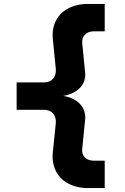

<svg xmlns="http://www.w3.org/2000/svg" viewBox="-20 -850 640 981"><path d="M515 -690V-830H430C312 -830 239 -757 250 -650L265 -499C269 -457 245 -429 205 -429H65V-289H205C245 -289 269 -261 265 -219L250 -74C238 36 311 111 430 111H515V-29H460C420 -29 396 -53 400 -89L415 -239C421 -302 377 -348 303 -360C377 -373 421 -418 415 -479L400 -630C397 -666 421 -690 460 -690Z"/></svg>

Font: Tekne LDO ExtraBold
Style: Regular
Weight: 800
Monospace: yes
Designer: Alessio Laiso, Mario Rullo, Paolo Rosset
Foundry: Alessio Laiso
Version: Version 1.000;hotconv 1.0.109;makeotfexe 2.5.65596